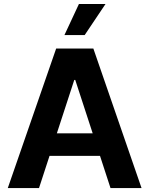

<svg xmlns="http://www.w3.org/2000/svg" viewBox="-20 -953 758 973"><path d="M19.5 0 264.6 -707H453.1L697.3 0H540L486.8 -163.1H231L177.7 0ZM449.7 -277.3 361.3 -547.9H356.4L268.1 -277.3ZM379.9 -932.6H514.6L409.2 -775.4H306.6Z"/></svg>

Font: WEMIX Pretendard
Style: Bold
Weight: 700
Designer: Base glyphs from Inter by Rasmus Andersson; Hangeul glyphs from Noto Sans CJK(Source Han Sans) by Jang Soo-young and Kan
Foundry: Kil Hyung-jin
Version: Version 1.000